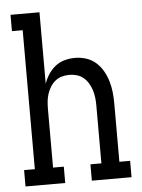

<svg xmlns="http://www.w3.org/2000/svg" viewBox="-53 -777 605 819"><g transform="rotate(-5 250.0 -367.5)"><path d="M23 0V-70H69V-665H23V-735H147V-429Q154 -450 166.5 -469Q179 -488 196.5 -502Q214 -516 236 -522Q258 -528 281 -528Q305 -528 328.5 -520.5Q352 -513 370 -497Q388 -481 400 -460Q412 -439 419 -415.5Q426 -392 428.5 -368Q431 -344 431 -320V-70H477V0H307V-70H354V-320Q354 -336 352 -352.5Q350 -369 345 -384.5Q340 -400 331.5 -414Q323 -428 310.5 -438.5Q298 -449 282 -453.5Q266 -458 250 -458Q234 -458 218 -453.5Q202 -449 189.5 -438.5Q177 -428 168.5 -414Q160 -400 155 -384.5Q150 -369 148.5 -352.5Q147 -336 147 -320V-70H193V0Z"/></g></svg>

Font: Iosevka Curly Slab
Style: Regular
Weight: 400
Monospace: yes
Designer: Belleve Invis
Foundry: Belleve Invis
Version: Version 22.1.2; ttfautohint (v1.8.4)